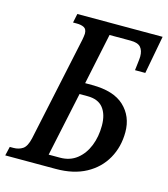

<svg xmlns="http://www.w3.org/2000/svg" viewBox="-141 -799 773 883"><g transform="rotate(15 245.0 -357.0)"><path d="M-34 0 -24 -43H-7Q19 -43 37.5 -55.5Q56 -68 65 -108L171 -606Q172 -613 173.5 -621Q175 -629 175 -635Q175 -657 161.5 -664Q148 -671 127 -671H109L118 -714H524L490 -533H441L445 -567Q448 -591 448 -600Q448 -628 434.5 -643.5Q421 -659 386 -659H286L235 -416H268Q371 -416 421.5 -368.5Q472 -321 472 -246Q472 -176 440.5 -120Q409 -64 350 -32Q291 0 207 0ZM261 -361H223L158 -55H212Q259 -55 292 -81Q325 -107 342.5 -150.5Q360 -194 360 -247Q360 -300 336 -330.5Q312 -361 261 -361Z"/></g></svg>

Font: Noto Serif ExtraCondensed Medium
Style: Italic
Weight: 500
Width: 2
Italic angle: -12°
Designer: Monotype Design Team
Foundry: Monotype Imaging Inc.
Version: Version 2.013; ttfautohint (v1.8.4.7-5d5b)